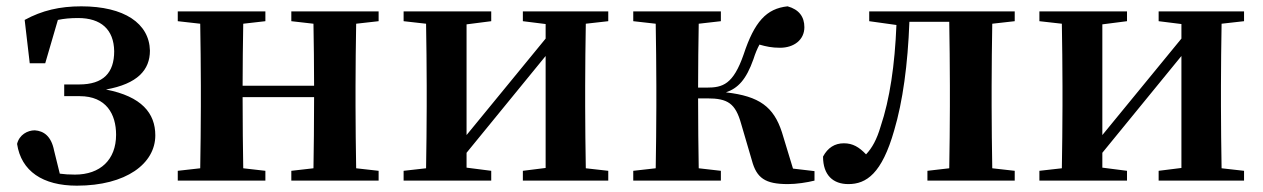

<svg xmlns="http://www.w3.org/2000/svg" viewBox="-20 -571 3993 607"><path d="M74 -371H123L163 -508C182 -512 202 -514 227 -514C299 -514 340 -478 341 -409C341 -341 307 -304 230 -304H183V-267H232C316 -267 347 -210 347 -145C347 -66 297 -19 217 -19C198 -19 183 -20 169 -22L151 -95C142 -141 118 -157 90 -159C67 -159 41 -145 34 -116C47 -30 115 16 223 16C379 16 471 -54 471 -143C471 -213 428 -266 315 -288C415 -306 454 -350 454 -411C452 -497 373 -551 237 -551C169 -551 113 -538 58 -508Z M1177 -504V-535H901V-504L971 -496C972 -441 973 -361 973 -300H747C747 -361 748 -440 749 -496L819 -504V-535H542V-504L613 -496C614 -439 615 -356 615 -300V-235C615 -179 614 -96 613 -39L542 -31V0H819V-31L749 -39C748 -96 747 -182 747 -264H973C973 -182 972 -96 971 -39L901 -31V0H1177V-31L1106 -39C1105 -96 1104 -179 1104 -235V-300C1104 -356 1105 -439 1106 -496Z M1903 -504V-535H1633V-504L1705 -495V-449L1455 -144V-494L1533 -504V-535H1256V-504L1327 -496C1328 -439 1329 -356 1329 -300V-235C1329 -179 1328 -96 1327 -39L1256 -31V0H1533V-31L1455 -41V-88L1705 -394V-40L1633 -31V0H1903V-31L1832 -39C1831 -96 1830 -179 1830 -235V-300C1830 -356 1831 -439 1832 -496Z M2487 -38 2452 -153C2426 -233 2381 -267 2275 -279C2313 -292 2339 -319 2362 -384C2368 -403 2374 -417 2381 -430C2402 -424 2420 -420 2446 -420C2490 -420 2523 -445 2523 -485C2523 -518 2506 -541 2470 -551C2403 -544 2365 -502 2331 -399C2298 -304 2265 -294 2214 -294H2187C2187 -359 2188 -440 2189 -496L2259 -504V-535H1982V-504L2053 -496C2054 -439 2055 -356 2055 -300V-235C2055 -179 2054 -96 2053 -39L1982 -31V0H2259V-31L2189 -39C2188 -96 2187 -181 2187 -260H2216C2281 -260 2305 -244 2323 -180L2357 -64C2372 -8 2399 11 2471 11C2498 11 2531 6 2555 0V-30Z M3188 -504V-535H2728V-504L2814 -492C2809 -366 2793 -257 2764 -171C2752 -130 2737 -103 2718 -83C2696 -106 2676 -118 2648 -118C2619 -118 2597 -104 2582 -76C2582 -17 2614 11 2662 11C2719 11 2768 -22 2807 -159C2834 -250 2850 -367 2855 -502H2981C2982 -445 2983 -358 2983 -300V-235C2983 -179 2982 -96 2981 -39L2912 -31V0H3188V-31L3117 -39C3116 -96 3115 -179 3115 -235V-300C3115 -356 3116 -439 3117 -496Z M3913 -504V-535H3643V-504L3715 -495V-449L3465 -144V-494L3543 -504V-535H3266V-504L3337 -496C3338 -439 3339 -356 3339 -300V-235C3339 -179 3338 -96 3337 -39L3266 -31V0H3543V-31L3465 -41V-88L3715 -394V-40L3643 -31V0H3913V-31L3842 -39C3841 -96 3840 -179 3840 -235V-300C3840 -356 3841 -439 3842 -496Z"/></svg>

Font: Noto Serif CJK JP
Style: Bold
Weight: 700
Designer: Ryoko NISHIZUKA 西塚涼子 (kana & ideographs); Frank Grießhammer (Latin, Greek & Cyrillic); Wenlong ZHANG 张文龙 (bopomofo); San
Foundry: Adobe Systems Incorporated
Version: Version 1.000;PS 1;hotconv 16.6.53;makeotf.lib2.5.65590